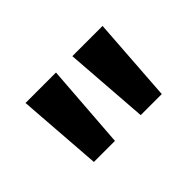

<svg xmlns="http://www.w3.org/2000/svg" viewBox="-55 -945 548 548"><g transform="rotate(-45 219.0 -670.5)"><path d="M186 -799 167 -542H82L63 -799ZM374 -799 356 -542H271L252 -799Z"/></g></svg>

Font: Noto Sans Sinhala Condensed SemiBold
Style: Regular
Weight: 600
Width: 3
Designer: Jelle Bosma - Monotype Design Team
Foundry: Monotype Imaging Inc.
Version: Version 2.006; ttfautohint (v1.8.4.7-5d5b)